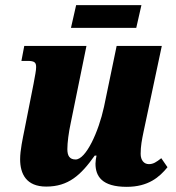

<svg xmlns="http://www.w3.org/2000/svg" viewBox="-20 -714 682 744"><path d="M255 -606H508L528 -694H275ZM471 10C555 10 598 -28 629 -66L605 -101C586 -86 574 -78 557 -78C538 -78 525 -93 525 -118C525 -148 530 -173 536 -202L607 -536H432L383 -300C362 -203 313 -96 273 -96C250 -96 241 -110 241 -136C241 -161 246 -200 254 -237L315 -536H74L63 -478H86C114 -478 120 -472 120 -454C120 -440 116 -423 110 -389L75 -212C68 -177 58 -132 58 -97C58 -40 82 9 159 9C245 9 293 -35 347 -111H354C352 -102 350 -89 350 -80C350 -31 375 10 471 10Z"/></svg>

Font: Noto Serif Condensed Black
Style: Italic
Weight: 900
Width: 3
Italic angle: -12°
Designer: Monotype Design Team
Foundry: Monotype Imaging Inc.
Version: Version 2.013